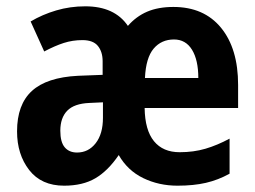

<svg xmlns="http://www.w3.org/2000/svg" viewBox="-20 -578 808 608"><path d="M529 -556Q626 -556 680 -490Q734 -424 734 -309V-236H438Q439 -166 467.5 -131Q496 -96 549 -96Q593 -96 630.5 -107Q668 -118 707 -139V-28Q671 -8 632 1Q593 10 542 10Q483 10 433.5 -14Q384 -38 356 -87Q322 -37 282 -13.5Q242 10 183 10Q111 10 72.5 -39.5Q34 -89 34 -162Q34 -247 81 -290Q128 -333 227 -338L305 -341V-384Q305 -414 290 -432.5Q275 -451 241 -451Q210 -451 182 -442Q154 -433 120 -415L77 -510Q114 -532 158 -545Q202 -558 250 -558Q343 -558 385 -496Q411 -526 446 -541Q481 -556 529 -556ZM531 -453Q491 -453 466.5 -424Q442 -395 439 -331H608Q608 -388 588 -420.5Q568 -453 531 -453ZM263 -252Q215 -250 193 -227.5Q171 -205 171 -164Q171 -128 185 -111.5Q199 -95 224 -95Q260 -95 283 -124.5Q306 -154 306 -205V-254Z"/></svg>

Font: Noto Sans Tamil Condensed
Style: Bold
Weight: 700
Width: 3
Designer: Jelle Bosma - Monotype Design Team
Foundry: Monotype Imaging Inc.
Version: Version 2.004; ttfautohint (v1.8.4.7-5d5b)